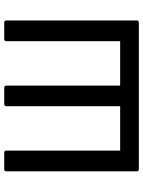

<svg xmlns="http://www.w3.org/2000/svg" viewBox="99 -794 695 934"><g transform="rotate(-90 447.0 -327.5)"><path d="M91 0Q80 0 80 -11V-644Q80 -655 91 -655H170Q181 -655 181 -644V-91H397V-644Q397 -655 408 -655H486Q497 -655 497 -644V-91H713V-644Q713 -655 724 -655H803Q814 -655 814 -644V-11Q814 0 803 0Z"/></g></svg>

Font: Sofia Sans SemiBold
Style: Regular
Weight: 600
Designer: Botio Nikoltchev, Ani Petrova
Foundry: lettersoup
Version: Version 4.101; ttfautohint (v1.8.4.7-5d5b)